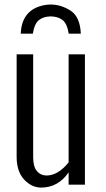

<svg xmlns="http://www.w3.org/2000/svg" viewBox="-20 -829 476 862"><path d="M208 -808.6Q254.4 -808.6 297.4 -780.8Q339.8 -752.9 342.8 -677.7H288.6Q281.2 -723.6 260.7 -739.3Q240.2 -754.9 208 -755.4Q175.8 -754.9 155.3 -739.3Q134.8 -723.6 127.4 -677.7H73.2Q77.1 -778.3 164.6 -802.7Q185.5 -808.6 208 -808.6ZM164.1 13.2Q121.1 12.7 87.9 -23.4Q54.7 -59.6 54.7 -125.5V-585H128.9V-124Q128.9 -80.1 146 -60.5Q163.1 -41 188.5 -41Q240.7 -41 288.1 -100.1V-585H361.3V0H288.1V-55.2Q241.2 13.2 164.1 13.2Z"/></svg>

Font: Oswald-Light
Style: Light
Weight: 300
Designer: vernon adams
Foundry: vernon adams
Version: Version ; ttfautohint (v0.92.18-e454-dirty) -l 8 -r 50 -G 20